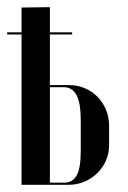

<svg xmlns="http://www.w3.org/2000/svg" viewBox="-22 -515 357 535"><path d="M170 -278Q193 -278 213.5 -269.5Q234 -261 249 -246Q264 -231 273 -210Q282 -189 282 -164V-111Q282 -87 273 -67Q264 -47 248.5 -32Q233 -17 212.5 -8.5Q192 0 169 0H38V-494L117 -495V-278ZM203 -180Q203 -229 191 -250.5Q179 -272 156 -272H117V-6H158Q180 -6 191.5 -26Q203 -46 203 -95ZM-2 -425H179V-419H-2Z"/></svg>

Font: Moniqa SemBd Narrow Display
Style: Regular
Weight: 600
Width: 4
Designer: Rajesh Rajput
Foundry: Rajesh Rajput
Version: Version 1.000